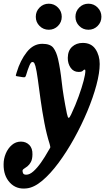

<svg xmlns="http://www.w3.org/2000/svg" viewBox="-100 -780 583 1065"><path d="M336 -381Q308 -381 291.8 -404.2Q275.5 -427.5 276 -459.5Q276.5 -499 300 -520.5Q323.5 -542 359 -542Q406.5 -542 429.8 -507.2Q453 -472.5 453 -425Q453 -376.5 434.8 -308Q416.5 -239.5 384.5 -163Q352.5 -86.5 311.5 -12.5Q270.5 61.5 225 123Q179.5 184.5 133.8 222.8Q88 261 47 265Q-9.5 271.5 -45.2 233Q-81 194.5 -80 131Q-80 100.5 -68 71.8Q-56 43 -34.2 24.2Q-12.5 5.5 16 5.5Q44 5.5 62.5 24Q81 42.5 80 77Q79.5 104 71 119.2Q62.5 134.5 51.8 142.8Q41 151 33 156Q25 161 25 168Q25 174.5 28.5 181.8Q32 189 46 189Q64.5 189 85.5 170.2Q106.5 151.5 127.8 121.2Q149 91 168 57Q176 43.5 178.2 39.8Q180.5 36 175.5 19Q158.5 -34 146.2 -98.5Q134 -163 125.2 -226.2Q116.5 -289.5 109.8 -339.5Q103 -389.5 96.5 -413.5Q94 -421.5 90.8 -428.8Q87.5 -436 79 -436Q71.5 -436 62.8 -415.5Q54 -395 44 -361Q41 -352.5 37 -351.8Q33 -351 25.5 -352L-2.5 -356.5Q-13.5 -357.5 -12.2 -362.8Q-11 -368 -7.5 -378.5Q12.5 -445.5 48.8 -491.2Q85 -537 134.5 -537Q179 -537 196 -514.5Q213 -492 222 -452.5Q234.5 -398 242.5 -324.5Q250.5 -251 271 -150Q276 -126 281 -126.2Q286 -126.5 294.5 -145Q319 -197 336.5 -245.8Q354 -294.5 363.8 -331.8Q373.5 -369 373.5 -386.5Q373.5 -394 370 -394Q365 -394 359.5 -387.5Q354 -381 336 -381ZM390.5 -615Q360.5 -615 339.5 -636Q318.5 -657 318.5 -687Q318.5 -717 339.5 -738.2Q360.5 -759.5 390.5 -759.5Q420.5 -759.5 441.5 -738.2Q462.5 -717 462.5 -687Q462.5 -657 441.5 -636Q420.5 -615 390.5 -615ZM170.5 -615Q140.5 -615 119.5 -636Q98.5 -657 98.5 -687Q98.5 -717 119.5 -738.2Q140.5 -759.5 170.5 -759.5Q200.5 -759.5 221.5 -738.2Q242.5 -717 242.5 -687Q242.5 -657 221.5 -636Q200.5 -615 170.5 -615Z"/></svg>

Font: Besley* Condensed
Style: Bold Italic
Weight: 700
Width: 3
Italic angle: -13°
Designer: Owen Earl
Foundry: indestructible type*
Version: Version 3.000; ttfautohint (v1.8.3)